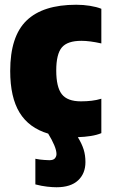

<svg xmlns="http://www.w3.org/2000/svg" viewBox="-20 -569 475 809"><path d="M218 220Q202 220 179 217.5Q156 215 129 208V100Q149 104 167 105Q185 106 188 106Q205 106 211.5 98Q218 90 218 80Q218 65 208.5 42.5Q199 20 183 -6Q102 -30 62.5 -94.5Q23 -159 23 -270Q23 -416 92 -482.5Q161 -549 301 -549Q331 -549 359 -544.5Q387 -540 407 -532V-386Q358 -397 323 -397Q264 -397 240.5 -369Q217 -341 217 -272Q217 -202 240.5 -172Q264 -142 321 -142Q345 -142 366 -144.5Q387 -147 407 -153V-8Q388 0 362.5 4Q337 8 308 9Q325 37 332.5 61Q340 85 340 114Q340 162 309 191Q278 220 218 220Z"/></svg>

Font: Encode Sans Compressed
Style: Black
Weight: 900
Designer: Pablo Impallari, Andres Torresi
Foundry: Pablo Impallari, Andres Torresi
Version: Version 1.000; ttfautohint (v1.00) -l 8 -r 50 -G 200 -x 14 -